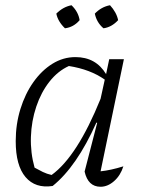

<svg xmlns="http://www.w3.org/2000/svg" viewBox="-20 -707 546 733"><path d="M181 3Q115 13 77.5 -31Q40 -75 40 -168Q40 -233 58 -291Q76 -349 107.5 -393.5Q139 -438 180 -463.5Q221 -489 268 -489Q346 -489 385 -424L397 -481H453L364 -53Q403 -57 451 -72Q440 -37 415.5 -15.5Q391 6 364 6Q316 6 303 -52L351 -238L348 -239Q273 -71 181 3ZM112 -67Q128 -58 143.5 -50.5Q159 -43 177 -39Q275 -110 364 -330L380 -403Q325 -442 243 -455Q201 -436 169 -395.5Q137 -355 118.5 -300Q100 -245 98 -184.5Q96 -124 112 -67ZM253 -687Q279 -662 284 -630Q261 -603 228 -599Q201 -625 195 -655Q221 -681 253 -687ZM400 -687Q412 -674 420 -659.5Q428 -645 431 -630Q406 -603 375 -599Q349 -621 342 -655Q367 -681 400 -687Z"/></svg>

Font: Piazzolla Light
Style: Italic
Weight: 300
Italic angle: -11.3°
Designer: Juan Pablo del Peral
Foundry: Huerta Tipografica
Version: Version 1.330